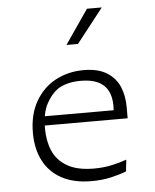

<svg xmlns="http://www.w3.org/2000/svg" viewBox="-56 -845 732 904"><g transform="rotate(-5 310.0 -393.0)"><path d="M143 -254.5Q143 -195 162.8 -148.5Q182.5 -102 230 -74Q277.5 -46 357 -46Q400 -46 438.5 -54Q477 -62 511.5 -74.5L505.5 -19.5Q472 -6.5 430.8 2.8Q389.5 12 340.5 12Q257.5 12 200.2 -18.8Q143 -49.5 113.8 -105.8Q84.5 -162 84.5 -238.5Q84.5 -324.5 119.8 -386.2Q155 -448 214.8 -480Q274.5 -512 348 -512Q416 -512 457.8 -485.8Q499.5 -459.5 517.2 -416.8Q535 -374 535 -321.5V-268H136.5V-311.5H489L469 -282.5Q471 -294 472.2 -306Q473.5 -318 473.5 -332Q473.5 -375 458.2 -404Q443 -433 411.2 -448Q379.5 -463 330 -463Q294 -463 266 -455.2Q238 -447.5 220 -435Q189.5 -413.5 166.2 -370.2Q143 -327 143 -254.5ZM332.5 -637 459 -798.5H389L278 -637Z"/></g></svg>

Font: Monaspace Argon Var ExtraLight
Style: Regular
Weight: 200
Designer: Riley Cran and the Lettermatic Team
Version: Version 1.200 (Monaspace Argon Var)